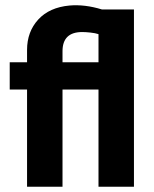

<svg xmlns="http://www.w3.org/2000/svg" viewBox="-20 -711 587 731"><path d="M83 0V-370H17V-474H83V-521Q83 -590 125.5 -636.5Q168 -683 245 -690Q303 -695 368 -675H490V0H355V-370H218V0ZM218 -474H355V-581Q343 -585 324.5 -587Q306 -589 293 -589Q218 -589 218 -516Z"/></svg>

Font: Kanit Medium
Style: Regular
Weight: 500
Designer: Katatrad Team
Foundry: CadsonDemak
Version: Version 2.000; ttfautohint (v1.8.3)